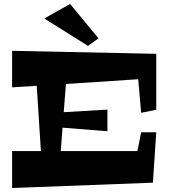

<svg xmlns="http://www.w3.org/2000/svg" viewBox="-20 -948 856 967"><path d="M521 -396 301 -383 312 -525 676 -549 691 -380 767 -395V-677L41 -692V-508L165 -516L186 -187H41V-1L750 -28L767 -282H691L672 -187H286L295 -305L521 -287ZM333 -928 203 -855 423 -717 476 -755Z"/></svg>

Font: Peralta
Style: Regular
Weight: 400
Designer: Astigmatic (AOETI)
Foundry: Astigmatic (AOETI)
Version: Version 1.000